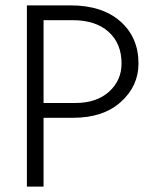

<svg xmlns="http://www.w3.org/2000/svg" viewBox="-20 -694 580 714"><path d="M253 -256H142V0H80V-674H242Q360 -674 427.5 -614.5Q495 -555 495 -458Q495 -374 429.5 -315Q364 -256 253 -256ZM249 -619H142V-311H260Q339 -311 385.5 -353Q432 -395 432 -458Q432 -532 384 -575.5Q336 -619 249 -619Z"/></svg>

Font: Hind Vadodara Light
Style: Regular
Weight: 300
Designer: Hitesh Malaviya
Foundry: Indian Type Foundry
Version: Version 1.000;PS 1.0;hotconv 1.0.86;makeotf.lib2.5.63406; tt